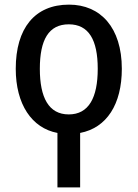

<svg xmlns="http://www.w3.org/2000/svg" viewBox="-20 -569 594 829"><path d="M228 240H326V5C441 -17 506 -119 506 -272C506 -450 414 -549 278 -549C130 -549 48 -447 48 -272C48 -119 117 -16 228 5ZM277 -75C190 -75 152 -148 152 -272C152 -397 190 -464 277 -464C363 -464 402 -397 402 -272C402 -147 363 -75 277 -75Z"/></svg>

Font: Noto Sans SemiCondensed Medium
Style: Regular
Weight: 500
Width: 4
Designer: Monotype Design Team
Foundry: Monotype Imaging Inc.
Version: Version 2.013